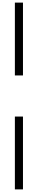

<svg xmlns="http://www.w3.org/2000/svg" viewBox="-20 -1080 290 1471"><path d="M94 -502V-1060H156V-502ZM94 371V-187H156V371Z"/></svg>

Font: Matangi
Style: Regular
Weight: 400
Designer: Prashant Pant
Foundry: The Graphic Ant
Version: Version 3.002